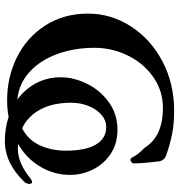

<svg xmlns="http://www.w3.org/2000/svg" viewBox="6 -710 718 769"><g transform="rotate(90 364.5 -325.0)"><path d="M708 -95Q712 -95 714 -92Q716 -89 716 -84Q716 -74 708 -64Q633 14 544 14Q493 14 448 -1Q417 5 380 5Q288 5 208.5 -34.5Q129 -74 81.5 -148Q34 -222 34 -319Q34 -411 85 -490.5Q136 -570 225 -617Q314 -664 424 -664Q474 -664 515 -656Q556 -648 602 -632Q623 -624 626 -602Q633 -547 634 -504V-503Q634 -497 629.5 -493Q625 -489 620 -489Q614 -489 611 -494Q599 -520 571 -546Q526 -619 412 -619Q344 -619 289 -581Q234 -543 202.5 -479.5Q171 -416 171 -345Q171 -264 196 -195.5Q221 -127 268 -84.5Q315 -42 378 -36Q336 -67 312.5 -111.5Q289 -156 289 -210Q289 -262 315 -315Q341 -368 389 -402.5Q437 -437 499 -437Q556 -437 597 -409Q638 -381 659 -337.5Q680 -294 680 -247Q680 -184 647.5 -128.5Q615 -73 556 -39Q562 -38 575 -38Q633 -38 695 -89Q703 -95 708 -95ZM391 -251Q391 -178 418 -128Q445 -78 493 -55Q540 -79 561.5 -126Q583 -173 583 -230Q583 -309 558.5 -350.5Q534 -392 488 -392Q462 -392 440 -373.5Q418 -355 404.5 -322.5Q391 -290 391 -251Z"/></g></svg>

Font: EB Garamond SemiBold
Style: Regular
Weight: 600
Designer: Georg Duffner and Octavio Pardo
Foundry: Georg Duffner
Version: Version 1.000